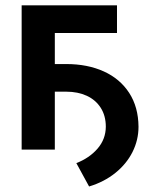

<svg xmlns="http://www.w3.org/2000/svg" viewBox="-20 -550 581 706"><path d="M410.2 -428.7H181.6V-314.5H223.6Q301.8 -314.5 361.6 -287.4Q421.4 -260.3 455.1 -208.3Q488.8 -156.2 489.3 -84Q489.3 -35.2 467.3 8.8Q445.3 52.7 404.1 85.9Q362.8 119.1 307.6 135.7L260.7 49.8Q308.6 31.2 338.6 -3.4Q368.7 -38.1 369.1 -84Q369.1 -124 350.6 -153.3Q332 -182.6 299.1 -197.8Q266.1 -212.9 223.6 -212.9H181.6V0H59.6V-530.3H410.2Z"/></svg>

Font: Pretendard SemiBold
Style: Regular
Weight: 600
Designer: Base glyphs from Inter by Rasmus Andersson; Hangeul glyphs from Noto Sans CJK(Source Han Sans) by Jang Soo-young and Kan
Foundry: Kil Hyung-jin
Version: Version 1.309